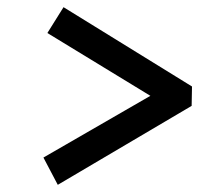

<svg xmlns="http://www.w3.org/2000/svg" viewBox="-20 -552 622 535"><path d="M141 -37 101 -113 399 -285 112 -460 157 -532 515 -311 514 -257Z"/></svg>

Font: Literata 12pt SemiBold
Style: Italic
Weight: 600
Italic angle: -2°
Designer: Latin by Veronika Burian and Jose Scaglione. Greek by Irene Vlachou. Cyrillic by Vera Evstafieva
Foundry: TypeTogether
Version: Version 3.002